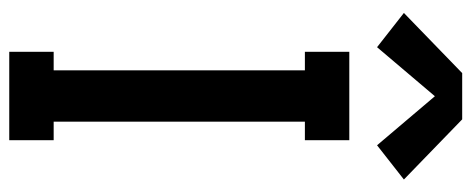

<svg xmlns="http://www.w3.org/2000/svg" viewBox="-322 -697 1019 415"><g transform="rotate(90 187.5 -489.5)"><path d="M92 0V-96H132V-639H92V-735H283V-639H243V-96H283V0ZM82 -795 8 -853 138 -979H238L368 -853L294 -795L188 -920Z"/></g></svg>

Font: Iosevka Julsh Curly
Style: Bold
Weight: 700
Designer: Belleve Invis
Foundry: Belleve Invis
Version: Version 15.0.2; ttfautohint (v1.8.4)